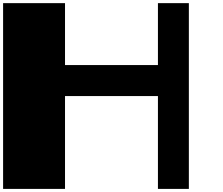

<svg xmlns="http://www.w3.org/2000/svg" viewBox="-20 -1220 1440 1240"><path d="M0 0V-1199.7H399.9V-799.8H1000V-1199.7H1199.7V0H1000V-599.6H399.9V0Z"/></svg>

Font: 8-bit HUD
Style: Regular
Weight: 400
Designer: lSPl
Foundry: https://fontstruct.com
Version: Version 1.0